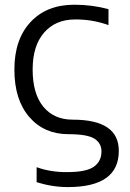

<svg xmlns="http://www.w3.org/2000/svg" viewBox="-20 -550 541 801"><path d="M290 -530.3Q365.2 -530.3 432.6 -511.7V-445.3Q364.3 -469.7 293 -468.8Q211.9 -468.8 164.1 -414.1Q116.2 -359.4 116.2 -259.8Q116.2 -159.2 160.6 -105Q205.1 -50.8 283.2 -50.8Q476.6 -50.8 475.6 80.1Q475.6 230.5 262.7 230.5Q198.2 230.5 132.8 210V147.5Q192.4 168.9 260.7 168Q339.8 168 371.6 145.5Q403.3 123 403.3 82Q403.3 46.9 373.5 28.3Q343.8 9.8 265.6 9.8Q164.1 9.8 102.1 -62Q40 -133.8 40 -259.8Q40 -385.7 107.4 -458Q174.8 -530.3 290 -530.3Z"/></svg>

Font: Gen Shin Gothic Normal
Style: Regular
Weight: 300
Designer: [Source Han Sans]
Ryoko NISHIZUKA  (kana & ideographs); Paul D. Hunt (Latin, Greek & Cyrillic); Wenlong ZHANG  (bopomofo
Version: Version 1.002.20150607